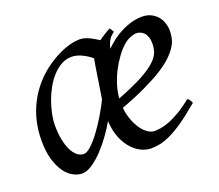

<svg xmlns="http://www.w3.org/2000/svg" viewBox="-88 -579 822 721"><g transform="rotate(-20 323.5 -218.5)"><path d="M444.8 -381.8Q428.7 -367.2 413.3 -346.2Q397.9 -325.2 385.5 -300.8Q373 -276.4 364.7 -249.8Q356.4 -223.1 354.5 -197.3Q418.5 -222.2 455.8 -242.4Q493.2 -262.7 512.2 -280.8Q531.2 -298.8 536.6 -315.4Q542 -332 542 -349.1Q542 -364.3 538.1 -375.2Q534.2 -386.2 527.8 -392.8Q521.5 -399.4 513.4 -402.6Q505.4 -405.8 497.1 -405.8Q489.3 -405.8 474.1 -400.1Q459 -394.5 444.8 -381.8ZM292.5 -216.3Q295.9 -238.3 299.6 -262.2Q303.2 -286.1 306.6 -307.6Q310.1 -329.1 312.7 -345.9Q315.4 -362.8 316.9 -371.1V-372.1Q309.6 -377.9 300.8 -383.8Q292 -389.6 282.2 -394.5Q272.5 -399.4 261.5 -402.6Q250.5 -405.8 238.8 -405.8Q216.8 -405.8 197.3 -394.8Q177.7 -383.8 161.4 -365.7Q145 -347.7 132.3 -324.5Q119.6 -301.3 110.8 -276.6Q102.1 -252 97.4 -228Q92.8 -204.1 92.8 -185.1Q92.8 -153.3 97.9 -127.9Q103 -102.5 111.8 -84.5Q120.6 -66.4 132.8 -56.6Q145 -46.9 159.2 -46.9Q170.9 -46.9 188 -62.5Q205.1 -78.1 223.6 -102.8Q242.2 -127.4 260.3 -157.5Q278.3 -187.5 292.5 -216.3ZM420.9 -439.9Q413.6 -434.1 408.4 -429Q403.3 -423.8 399.7 -418Q396 -412.1 392.8 -404.3Q389.6 -396.5 386.7 -384.3Q402.3 -399.4 419.9 -413.1Q431.6 -421.9 446 -429.9Q460.4 -438 475.8 -444.1Q491.2 -450.2 507.1 -453.6Q522.9 -457 538.1 -457Q559.1 -457 574.5 -449.5Q589.8 -441.9 600.1 -429.7Q610.4 -417.5 615.2 -402.1Q620.1 -386.7 620.1 -371.1Q620.1 -357.4 616.9 -342.3Q613.8 -327.1 603.8 -311Q593.8 -294.9 575.9 -277.3Q558.1 -259.8 528.6 -241Q499 -222.2 456.5 -201.9Q414.1 -181.6 355 -159.7Q357.9 -132.3 366.5 -109.9Q375 -87.4 386.5 -71.3Q397.9 -55.2 411.4 -46.1Q424.8 -37.1 438 -37.1Q448.2 -37.1 462.9 -39.3Q477.5 -41.5 496.8 -48.8Q516.1 -56.2 540.3 -70.3Q564.5 -84.5 594.2 -107.9Q599.6 -105 603 -98.4Q606.4 -91.8 608.9 -87.9Q568.4 -53.2 537.8 -32Q507.3 -10.7 483.2 0.7Q459 12.2 439.7 16.1Q420.4 20 402.8 20Q387.2 20 367.9 12Q348.6 3.9 331.1 -14.2Q313.5 -32.2 300.8 -61.3Q288.1 -90.3 285.6 -131.8Q272.9 -109.4 254.2 -83Q235.4 -56.6 213.9 -33.7Q192.4 -10.7 169.9 4.6Q147.5 20 127.9 20Q111.3 20 93.3 10.7Q75.2 1.5 60.3 -18.8Q45.4 -39.1 35.6 -71Q25.9 -103 25.9 -148.9Q25.9 -187.5 34.4 -224.4Q43 -261.2 60.3 -294.9Q77.6 -328.6 103.8 -358.2Q129.9 -387.7 165 -411.1Q178.2 -419.9 193.6 -428.2Q209 -436.5 225.1 -442.9Q241.2 -449.2 257.6 -453.1Q273.9 -457 289.1 -457Q299.3 -457 309.1 -454.3Q318.8 -451.7 328.1 -447.3Q337.4 -442.9 346.2 -437.5Q355 -432.1 362.8 -427.2Q374 -435.5 386.2 -443.1Q398.4 -450.7 411.1 -457L420.9 -439.9Z"/></g></svg>

Font: Gentium
Style: Italic
Weight: 400
Italic angle: -7°
Designer: J. Victor Gaultney
Version: Version 1.02; 2005; OFL release